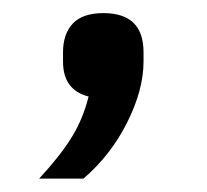

<svg xmlns="http://www.w3.org/2000/svg" viewBox="-20 -137 312 290"><path d="M136.2 -117.2Q105 -117.2 90.1 -101.6Q75.2 -85.9 75.2 -58.1V-43.9Q75.2 -1 113.8 8.8Q105.5 42.5 88.1 70.6Q70.8 98.6 39.1 132.8H106Q147.5 97.2 172.1 47.9Q196.8 -1.5 196.8 -43.9V-58.1Q196.8 -117.2 136.2 -117.2Z"/></svg>

Font: Plexus Sans
Style: Regular
Weight: 400
Version: Version 2.001;PS 002.001;hotconv 1.0.70;makeotf.lib2.5.58329